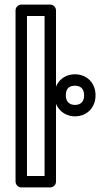

<svg xmlns="http://www.w3.org/2000/svg" viewBox="-20 -795 471 840"><path d="M175 -25H98V-725H175ZM200 25C211 25 225 15 225 0V-750C225 -761 215 -775 200 -775H73C62 -775 48 -765 48 -750V0C48 11 58 25 73 25ZM308 -336C284 -336 268 -350 268 -378C268 -408 283 -420 308 -420C333 -420 348 -406 348 -378C348 -350 333 -336 308 -336ZM308 -286C360 -286 398 -324 398 -378C398 -432 360 -470 308 -470C257 -470 218 -433 218 -378C218 -325 257 -286 308 -286Z"/></svg>

Font: Asimov
Style: NarOu
Weight: 500
Designer: Google
Version: Version 2.000980; 2014